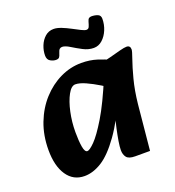

<svg xmlns="http://www.w3.org/2000/svg" viewBox="-128 -786 823 904"><g transform="rotate(-20 283.0 -334.5)"><path d="M143 16Q87 16 55.5 -30.5Q24 -77 24 -157Q24 -230 47.5 -291Q71 -352 111.5 -396.5Q152 -441 203 -465.5Q254 -490 309 -490Q352 -490 387.5 -478.5Q423 -467 448 -455L419 -321Q393 -339 361 -358.5Q329 -378 299 -391.5Q269 -405 248 -405Q228 -405 210.5 -373Q193 -341 182.5 -292.5Q172 -244 172 -193Q172 -149 177 -119.5Q182 -90 195 -90Q206 -90 232.5 -116.5Q259 -143 299 -209Q339 -275 388 -393L427 -297Q373 -177 324 -108.5Q275 -40 230.5 -12Q186 16 143 16ZM398 10Q366 10 355 -4Q344 -18 344 -40Q344 -57 348.5 -84.5Q353 -112 360 -144Q367 -176 375 -204L397 -279L363 -305L387 -456Q419 -461 448.5 -469Q478 -477 501 -483Q524 -489 535 -489Q554 -489 554 -469Q554 -460 541.5 -425Q529 -390 515 -336.5Q501 -283 494 -217L472 10ZM161 -581Q161 -605 170.5 -629Q180 -653 198 -669Q216 -685 241 -685Q258 -685 279.5 -676.5Q301 -668 322.5 -656.5Q344 -645 361 -636.5Q378 -628 386 -628Q396 -628 400 -637Q404 -646 408 -661Q411 -672 416 -676Q421 -680 429 -680Q446 -680 460 -674.5Q474 -669 474 -652Q474 -623 463 -596.5Q452 -570 433 -553Q414 -536 390 -536Q363 -536 336.5 -550Q310 -564 287.5 -578Q265 -592 250 -592Q243 -592 237.5 -587.5Q232 -583 227 -566Q224 -555 219.5 -549.5Q215 -544 203 -544Q190 -544 175.5 -552Q161 -560 161 -581Z"/></g></svg>

Font: Alkatra
Style: Regular
Weight: 400
Designer: Suman Bhandary
Version: Version 1.100;gftools[0.9.22]